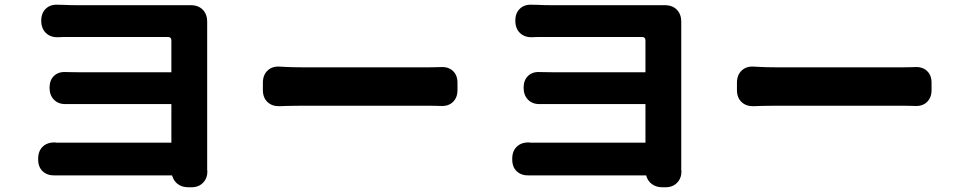

<svg xmlns="http://www.w3.org/2000/svg" viewBox="-20 -749 4040 810"><path d="M141 -80Q141 -112 160.5 -130.5Q180 -149 212 -148Q217 -148 215.5 -147.5Q214 -147 218 -147Q222 -147 245 -147H703V-310H327Q310 -310 286.5 -310Q263 -310 258 -310Q227 -309 208 -328Q189 -347 189 -379Q189 -411 208 -429Q227 -447 258 -445Q266 -445 289.5 -444.5Q313 -444 327 -444H703V-578Q703 -593 688 -593Q662 -593 616 -593Q570 -593 515 -593Q460 -593 406.5 -593Q353 -593 312 -593Q288 -593 274.5 -593Q261 -593 250.5 -593Q240 -593 225 -592Q193 -591 173.5 -610Q154 -629 154 -662Q154 -694 173.5 -712.5Q193 -731 225 -729Q240 -729 250 -728.5Q260 -728 274 -727.5Q288 -727 312 -727Q353 -727 413.5 -727Q474 -727 540.5 -727Q607 -727 666 -727Q725 -727 764 -727Q764 -727 771 -727Q778 -727 782 -727Q815 -728 834.5 -709Q854 -690 854 -657Q854 -655 854 -657Q854 -659 854 -658Q854 -657 854 -643Q854 -630 854 -587.5Q854 -545 854 -485Q854 -425 854 -357.5Q854 -290 854 -226Q854 -162 854 -112Q854 -62 854 -38Q854 -37 854 -33Q854 -29 855 -27Q855 3 836.5 22Q818 41 788 41H774Q748 41 730 27.5Q712 14 706 -9H244Q230 -9 222.5 -9Q215 -9 212 -9Q180 -8 160.5 -26Q141 -44 141 -76Z M1089 -400Q1089 -432 1108.5 -451Q1128 -470 1160 -468Q1177 -467 1189 -466.5Q1201 -466 1216 -465.5Q1231 -465 1256 -465Q1295 -465 1352 -465Q1409 -465 1473 -465Q1537 -465 1599 -465Q1661 -465 1711.5 -465Q1762 -465 1790 -465Q1807 -465 1821 -465.5Q1835 -466 1839 -466Q1871 -468 1890.5 -450Q1910 -432 1910 -400V-369Q1910 -337 1890.5 -318.5Q1871 -300 1839 -302Q1832 -302 1818 -302.5Q1804 -303 1790 -303Q1761 -303 1711 -303Q1661 -303 1599 -303Q1537 -303 1472.5 -303Q1408 -303 1351.5 -303Q1295 -303 1256 -303Q1228 -303 1212.5 -302.5Q1197 -302 1186.5 -302Q1176 -302 1160 -301Q1128 -300 1108.5 -318.5Q1089 -337 1089 -369Z M2141 -80Q2141 -112 2160.5 -130.5Q2180 -149 2212 -148Q2217 -148 2215.5 -147.5Q2214 -147 2218 -147Q2222 -147 2245 -147H2703V-310H2327Q2310 -310 2286.5 -310Q2263 -310 2258 -310Q2227 -309 2208 -328Q2189 -347 2189 -379Q2189 -411 2208 -429Q2227 -447 2258 -445Q2266 -445 2289.5 -444.5Q2313 -444 2327 -444H2703V-578Q2703 -593 2688 -593Q2662 -593 2616 -593Q2570 -593 2515 -593Q2460 -593 2406.5 -593Q2353 -593 2312 -593Q2288 -593 2274.5 -593Q2261 -593 2250.5 -593Q2240 -593 2225 -592Q2193 -591 2173.5 -610Q2154 -629 2154 -662Q2154 -694 2173.5 -712.5Q2193 -731 2225 -729Q2240 -729 2250 -728.5Q2260 -728 2274 -727.5Q2288 -727 2312 -727Q2353 -727 2413.5 -727Q2474 -727 2540.5 -727Q2607 -727 2666 -727Q2725 -727 2764 -727Q2764 -727 2771 -727Q2778 -727 2782 -727Q2815 -728 2834.5 -709Q2854 -690 2854 -657Q2854 -655 2854 -657Q2854 -659 2854 -658Q2854 -657 2854 -643Q2854 -630 2854 -587.5Q2854 -545 2854 -485Q2854 -425 2854 -357.5Q2854 -290 2854 -226Q2854 -162 2854 -112Q2854 -62 2854 -38Q2854 -37 2854 -33Q2854 -29 2855 -27Q2855 3 2836.5 22Q2818 41 2788 41H2774Q2748 41 2730 27.5Q2712 14 2706 -9H2244Q2230 -9 2222.5 -9Q2215 -9 2212 -9Q2180 -8 2160.5 -26Q2141 -44 2141 -76Z M3089 -400Q3089 -432 3108.5 -451Q3128 -470 3160 -468Q3177 -467 3189 -466.5Q3201 -466 3216 -465.5Q3231 -465 3256 -465Q3295 -465 3352 -465Q3409 -465 3473 -465Q3537 -465 3599 -465Q3661 -465 3711.5 -465Q3762 -465 3790 -465Q3807 -465 3821 -465.5Q3835 -466 3839 -466Q3871 -468 3890.5 -450Q3910 -432 3910 -400V-369Q3910 -337 3890.5 -318.5Q3871 -300 3839 -302Q3832 -302 3818 -302.5Q3804 -303 3790 -303Q3761 -303 3711 -303Q3661 -303 3599 -303Q3537 -303 3472.5 -303Q3408 -303 3351.5 -303Q3295 -303 3256 -303Q3228 -303 3212.5 -302.5Q3197 -302 3186.5 -302Q3176 -302 3160 -301Q3128 -300 3108.5 -318.5Q3089 -337 3089 -369Z"/></svg>

Font: Chiron GoRound TC EB
Style: Regular
Weight: 700
Designer: Ryoko NISHIZUKA 西塚涼子 (kana, bopomofo & ideographs); Paul D. Hunt (Latin, Greek & Cyrillic); Sandoll Communications 산돌커뮤니
Foundry: Adobe
Version: Version 1.000;hotconv 1.1.1;makeotfexe 2.6.0